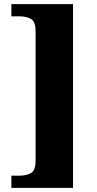

<svg xmlns="http://www.w3.org/2000/svg" viewBox="-20 -780 467 928"><path d="M35 128V69H75Q107 69 129.5 56.5Q152 44 152 -3V-629Q152 -676 129.5 -688.5Q107 -701 75 -701H35V-760H333V128Z"/></svg>

Font: Noto Serif Thai SemiCondensed Black
Style: Regular
Weight: 900
Width: 4
Designer: Monotype Design Team
Foundry: Monotype Imaging Inc.
Version: Version 2.002; ttfautohint (v1.8.4.7-5d5b)